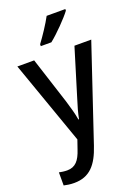

<svg xmlns="http://www.w3.org/2000/svg" viewBox="-183 -843 845 1160"><g transform="rotate(-20 239.0 -263.0)"><path d="M393 -756V-766H273C249 -721 209 -661 177 -618V-606H245C291 -642 365 -718 393 -756ZM2 -539 192 -1 172 57C151 121 124 154 71 154C52 154 33 151 19 148V232C37 236 58 240 85 240C185 240 236 180 273 69L477 -539H369L277 -238C262 -192 249 -145 243 -112H239C233 -151 220 -194 207 -238L110 -539Z"/></g></svg>

Font: Noto Sans Khmer UI SemiCondensed Medium
Style: Regular
Weight: 500
Width: 4
Designer: Danh Hong and the Monotype Design Team
Foundry: Monotype Imaging Inc.
Version: Version 2.002